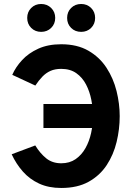

<svg xmlns="http://www.w3.org/2000/svg" viewBox="-20 -933 677 964"><path d="M287.4 10.8Q224.1 10.8 176.5 -11.2Q128.9 -33.2 95 -71.5Q61.1 -109.8 38.6 -158.4L157 -202.8Q181 -163.3 211.9 -138.2Q242.8 -113.2 287.4 -113.2Q329.4 -113.2 359.5 -133.9Q389.6 -154.7 409 -189.1Q428.4 -223.5 437.5 -265.6Q446.6 -307.6 446.6 -350Q446.6 -390.2 438.5 -431.9Q430.3 -473.6 412 -508.8Q393.7 -544 363.1 -565.6Q332.5 -587.2 287.4 -587.2Q256.1 -587.2 233.3 -577Q210.5 -566.7 192.5 -547.9Q174.5 -529.1 157.4 -503.4L41.6 -557.2Q58.3 -595.9 90.8 -631.1Q123.2 -666.3 172.2 -688.5Q221.1 -710.8 287.4 -710.8Q367.8 -710.8 424 -678.3Q480.1 -645.9 514.8 -592.6Q549.4 -539.4 565.2 -475.8Q581 -412.1 581 -350Q581 -284.4 565.5 -220.3Q550.1 -156.3 515.8 -104.1Q481.5 -51.8 425.2 -20.5Q369 10.8 287.4 10.8ZM198.1 -290.5V-410.9H555.9V-290.5ZM387.6 -773Q357 -773 337 -792.9Q317 -812.8 317 -843Q317 -873.1 337 -893Q357 -913 387.6 -913Q417.4 -913 437.5 -893Q457.6 -873.1 457.6 -843Q457.6 -812.8 437.5 -792.9Q417.4 -773 387.6 -773ZM186.6 -773Q156.6 -773 136.6 -792.9Q116.6 -812.8 116.6 -843Q116.6 -873.1 136.6 -893Q156.6 -913 186.6 -913Q216.7 -913 236.9 -893Q257.2 -873.1 257.2 -843Q257.2 -812.8 236.9 -792.9Q216.7 -773 186.6 -773Z"/></svg>

Font: Overpass
Style: Regular
Weight: 400
Designer: Delve Withrington, Dave Bailey, Thomas Jockin
Foundry: Delve Fonts LLC
Version: Version 4.000